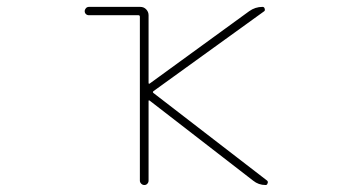

<svg xmlns="http://www.w3.org/2000/svg" viewBox="-20 -564 1040 561"><path d="M755.9 -23.4Q735.4 -23.4 719.7 -36.1L418 -269.5Q414.1 -272.5 414.1 -268.6V-36.1Q414.1 -31.2 410.6 -27.3Q407.2 -23.4 401.9 -23.4Q396.5 -23.4 392.6 -27.3Q388.7 -31.2 388.7 -36.1V-514.6Q388.7 -519.5 384.8 -519.5H240.2Q234.4 -519.5 231 -522.9Q227.5 -526.4 227.5 -531.2Q227.5 -536.1 231 -540Q234.4 -543.9 240.2 -543.9H389.6Q400.4 -543.9 407.2 -536.6Q414.1 -529.3 414.1 -519.5V-322.3Q414.1 -317.4 418 -320.3L708 -531.2Q725.6 -543.9 747.1 -543.9Q752 -543.9 753.4 -538.6Q754.9 -533.2 752 -531.2L428.7 -297.9Q424.8 -294.9 428.7 -292L760.7 -36.1Q762.7 -34.2 762.7 -31.2Q762.7 -30.3 761.7 -28.3Q760.7 -23.4 755.9 -23.4Z"/></svg>

Font: Rounded Mgen+ 1m thin
Style: Regular
Weight: 100
Designer: [Source Han Sans]
Ryoko NISHIZUKA  (kana & ideographs); Paul D. Hunt (Latin, Greek & Cyrillic); Wenlong ZHANG  (bopomofo
Version: Version 1.059.20150602